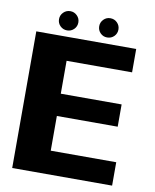

<svg xmlns="http://www.w3.org/2000/svg" viewBox="-88 -867 753 934"><g transform="rotate(10 288.5 -400.0)"><path d="M37 0H530.5V-115.5H207V-287H507.5V-397H207V-559.5H530.5V-675H37ZM183.5 -705.5Q203 -705.5 217 -719.2Q231 -733 231 -753Q231 -772.5 217 -786.5Q203 -800.5 183.5 -800.5Q163.5 -800.5 149.5 -786.5Q135.5 -772.5 135.5 -753Q135.5 -733 149.5 -719.2Q163.5 -705.5 183.5 -705.5ZM381 -705.5Q401.5 -705.5 415.2 -719.2Q429 -733 429 -753Q429 -772.5 415.2 -786.5Q401.5 -800.5 381 -800.5Q361.5 -800.5 347.8 -786.5Q334 -772.5 334 -753Q334 -733 347.8 -719.2Q361.5 -705.5 381 -705.5Z"/></g></svg>

Font: Anybody Thin
Style: Bold
Weight: 700
Version: Version 1.113;gftools[0.9.25]